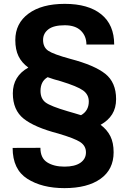

<svg xmlns="http://www.w3.org/2000/svg" viewBox="-20 -741 668 986"><path d="M576.2 -231.9Q576.2 -186.5 555.9 -154.1Q535.6 -121.6 496.6 -100.1Q530.3 -74.7 546.9 -41.3Q563.5 -7.8 563.5 41Q563.5 129.4 496.3 177.2Q429.2 225.1 311 225.1Q195.3 225.1 120.1 177Q44.9 128.9 44.9 18.6L187.5 18.1Q187.5 70.8 222.4 92.8Q257.3 114.7 311 114.7Q364.3 114.7 392.8 95Q421.4 75.2 421.4 41.5Q421.4 8.3 392.6 -11Q363.8 -30.3 279.3 -55.2Q157.7 -86.9 101.8 -131.3Q45.9 -175.8 45.9 -261.7Q45.9 -305.7 65.9 -338.9Q85.9 -372.1 125.5 -394Q91.3 -418.9 75 -452.6Q58.6 -486.3 58.6 -535.2Q58.6 -621.1 126.5 -671.1Q194.3 -721.2 312.5 -721.2Q433.6 -721.2 500 -667.5Q566.4 -613.8 566.4 -512.2H423.8Q423.8 -555.7 395.3 -583.5Q366.7 -611.3 312.5 -611.3Q255.4 -611.3 228.3 -590.3Q201.2 -569.3 201.2 -536.1Q201.2 -498.5 227.5 -480.5Q253.9 -462.4 341.8 -438.5Q464.8 -406.2 520.5 -362.1Q576.2 -317.9 576.2 -231.9ZM292.5 -323.7Q272.9 -329.1 256.3 -334Q239.7 -338.9 224.6 -344.7Q205.6 -333.5 196.8 -315.7Q188 -297.9 188 -274.4Q188 -234.4 214.1 -214.8Q240.2 -195.3 328.6 -169.4Q345.7 -164.6 362.1 -159.7Q378.4 -154.8 396 -149.4Q415.5 -160.2 425.8 -178Q436 -195.8 436 -219.7Q436 -255.4 406.5 -276.6Q377 -297.9 292.5 -323.7Z"/></svg>

Font: Roboto Web
Style: Bold
Weight: 700
Designer: Google
Version: Version 1.200310; 2013